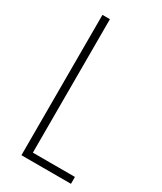

<svg xmlns="http://www.w3.org/2000/svg" viewBox="-183 -780 712 846"><g transform="rotate(30 173.5 -357.0)"><path d="M77 0V-714H115V-35H329V0Z"/></g></svg>

Font: Noto Sans Khmer UI ExtraCondensed ExtraLight
Style: Regular
Weight: 200
Width: 2
Designer: Danh Hong and the Monotype Design Team
Foundry: Monotype Imaging Inc.
Version: Version 2.002; ttfautohint (v1.8.4.7-5d5b)